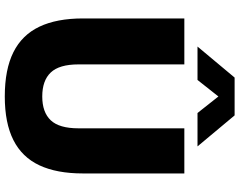

<svg xmlns="http://www.w3.org/2000/svg" viewBox="-119 -871 1000 802"><g transform="rotate(90 381.0 -470.0)"><path d="M383 10Q270 10 198 -26Q126 -62 91.5 -134.5Q57 -207 57 -316.5V-740H249V-298Q249 -217.5 282.8 -182Q316.5 -146.5 383 -146.5Q449 -146.5 482.5 -182Q516 -217.5 516 -298V-740H704.5V-316.5Q704.5 -207 670.5 -134.5Q636.5 -62 565.2 -26Q494 10 383 10ZM174.5 -795 304 -950H462L591.5 -795H452L369 -900H397L314 -795Z"/></g></svg>

Font: Encode Sans SC ExtraBold
Style: Regular
Weight: 800
Version: Version 3.002